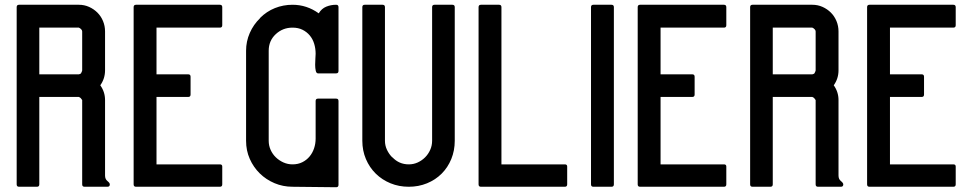

<svg xmlns="http://www.w3.org/2000/svg" viewBox="-20 -798 4082 806"><path d="M60 -14Q50 -14 50 -24V-768Q50 -778 60 -778H311Q334 -778 354 -769Q374 -760 389 -745Q404 -730 412.5 -709.5Q421 -689 421 -666V-503Q421 -468 401 -440Q421 -412 421 -378V-61Q421 -46 431 -38Q441 -30 441 -24Q441 -14 431 -14H335Q325 -14 325 -24V-378Q322 -383 319 -386Q316 -389 311 -391H145V-24Q145 -14 135 -14ZM145 -486H311Q313 -486 316 -487.5Q319 -489 320 -490Q321 -493 323 -496.5Q325 -500 325 -503V-666Q325 -671 320.5 -675.5Q316 -680 311 -682H145Z M637 -108H903Q913 -108 913 -99V-24Q913 -14 903 -14H551Q541 -14 541 -24V-768Q541 -778 551 -778H903Q913 -778 913 -768V-692Q913 -682 903 -682H637V-486H770Q780 -486 780 -476V-401Q780 -391 770 -391H637Z M1208 -14Q1168 -14 1132.5 -29Q1097 -44 1070.5 -70Q1044 -96 1028.5 -131Q1013 -166 1013 -207V-585Q1013 -624 1028.5 -659.5Q1044 -695 1072 -722H1071Q1099 -750 1134 -764Q1169 -778 1208 -778Q1268 -778 1318 -742Q1330 -762 1349.5 -770Q1369 -778 1391 -778Q1401 -778 1401 -768V-500Q1401 -490 1391 -490H1315Q1308 -490 1305.5 -501Q1303 -512 1303 -526Q1303 -540 1304 -553.5Q1305 -567 1305 -572Q1305 -594 1299 -614Q1293 -634 1280.5 -649Q1268 -664 1250 -673Q1232 -682 1208 -682Q1167 -682 1137.5 -654.5Q1108 -627 1108 -585V-207Q1108 -187 1116 -169Q1124 -151 1138 -137.5Q1152 -124 1170 -116Q1188 -108 1208 -108Q1231 -108 1249 -117Q1267 -126 1279.5 -141Q1292 -156 1298.5 -175.5Q1305 -195 1305 -216V-374Q1305 -384 1315 -384H1391Q1401 -384 1401 -374V-22Q1401 -12 1391 -12L1208 -14Z M1804 -778H1879Q1889 -778 1889 -768V-207Q1889 -166 1874.5 -130.5Q1860 -95 1834 -69Q1808 -43 1772.5 -28.5Q1737 -14 1696 -14Q1655 -14 1619.5 -28.5Q1584 -43 1557.5 -69Q1531 -95 1516 -130.5Q1501 -166 1501 -207V-768Q1501 -778 1511 -778H1586Q1596 -778 1596 -768V-207Q1596 -187 1604.5 -169Q1613 -151 1627 -137V-138Q1655 -108 1696 -108Q1716 -108 1733.5 -116Q1751 -124 1764.5 -137.5Q1778 -151 1786 -169Q1794 -187 1794 -207V-768Q1794 -778 1804 -778Z M1999 -14Q1989 -14 1989 -24V-768Q1989 -778 1999 -778H2075Q2085 -778 2085 -768V-108H2351Q2361 -108 2361 -99V-24Q2361 -14 2351 -14Z M2471 -14Q2461 -14 2461 -24V-768Q2461 -778 2471 -778H2547Q2557 -778 2557 -768V-24Q2557 -14 2547 -14Z M2753 -108H3019Q3029 -108 3029 -99V-24Q3029 -14 3019 -14H2667Q2657 -14 2657 -24V-768Q2657 -778 2667 -778H3019Q3029 -778 3029 -768V-692Q3029 -682 3019 -682H2753V-486H2886Q2896 -486 2896 -476V-401Q2896 -391 2886 -391H2753Z M3139 -14Q3129 -14 3129 -24V-768Q3129 -778 3139 -778H3390Q3413 -778 3433 -769Q3453 -760 3468 -745Q3483 -730 3491.5 -709.5Q3500 -689 3500 -666V-503Q3500 -468 3480 -440Q3500 -412 3500 -378V-61Q3500 -46 3510 -38Q3520 -30 3520 -24Q3520 -14 3510 -14H3414Q3404 -14 3404 -24V-378Q3401 -383 3398 -386Q3395 -389 3390 -391H3224V-24Q3224 -14 3214 -14ZM3224 -486H3390Q3392 -486 3395 -487.5Q3398 -489 3399 -490Q3400 -493 3402 -496.5Q3404 -500 3404 -503V-666Q3404 -671 3399.5 -675.5Q3395 -680 3390 -682H3224Z M3716 -108H3982Q3992 -108 3992 -99V-24Q3992 -14 3982 -14H3630Q3620 -14 3620 -24V-768Q3620 -778 3630 -778H3982Q3992 -778 3992 -768V-692Q3992 -682 3982 -682H3716V-486H3849Q3859 -486 3859 -476V-401Q3859 -391 3849 -391H3716Z"/></svg>

Font: Kanalisirung
Style: Regular
Weight: 500
Designer: Peter Wiegel
Foundry: Peter Wiegel
Version: 1.000